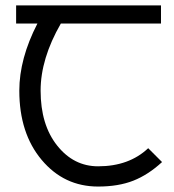

<svg xmlns="http://www.w3.org/2000/svg" viewBox="-20 -684 638 704"><path d="M574.2 -89.8Q523.4 -43 468.8 -21.5Q414.1 0 339.8 0Q214.8 0 132.8 -97.7Q50.8 -195.3 50.8 -351.6Q50.8 -468.8 117.2 -597.7H39.1V-664.1H570.3V-597.7H203.1Q128.9 -468.8 128.9 -351.6Q128.9 -226.6 189.5 -150.4Q250 -74.2 339.8 -74.2Q453.1 -74.2 523.4 -140.6Z"/></svg>

Font: 和音 by 宁静之雨，公众号njzyshare
Style: Regular
Weight: 400
Designer: Steve Matteson
Foundry: Ascender Corporation
Version: Version 6.00;June 8, 2018;FontCreator 11.0.0.2388 32-bit